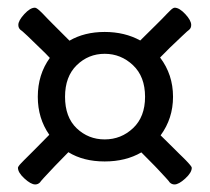

<svg xmlns="http://www.w3.org/2000/svg" viewBox="-20 -760 554 506"><path d="M255.9 -334.5Q199.7 -334.5 160.2 -358.9L124.5 -322.3Q86.4 -282.2 85.4 -279.3Q80.1 -273.9 72.8 -273.9Q61.5 -273.9 44.4 -289.6Q27.3 -305.2 27.3 -317.9Q27.3 -319.3 29.3 -322.3Q31.2 -325.2 35.4 -329.6Q39.6 -334 43.9 -338.4Q48.3 -342.8 56.2 -350.6Q64 -358.4 70.3 -364.7L109.9 -404.8Q79.6 -448.2 79.6 -504.9Q79.6 -563.5 111.3 -607.4L100.1 -619.1Q38.6 -679.7 33.7 -681.6Q28.3 -686.5 28.3 -694.3Q28.3 -705.6 43.9 -722.7Q59.6 -739.7 71.8 -739.7Q73.7 -739.7 76.7 -738Q79.6 -736.3 84.2 -732.2Q88.9 -728 92.8 -723.9Q96.7 -719.7 104.7 -711.4Q112.8 -703.1 119.1 -696.8L163.1 -652.8Q202.6 -675.8 255.9 -675.8Q308.6 -675.8 349.6 -653.3L393.6 -696.8Q400.4 -703.1 407.7 -710.9Q415 -718.8 419.4 -723.1Q423.8 -727.5 428.2 -731.9Q432.6 -736.3 435.5 -738Q438.5 -739.7 440.4 -739.7Q452.6 -739.7 468.3 -722.9Q483.9 -706.1 483.9 -694.3Q483.9 -686 478.5 -681.6Q476.6 -680.7 460 -665Q443.4 -649.4 427.7 -634.3L412.6 -619.1L401.9 -608.4Q436 -563.5 436 -504.9Q436 -447.8 403.3 -403.3L442.4 -364.7Q446.8 -360.4 452.6 -354.5Q458.5 -348.6 462.2 -345.2Q465.8 -341.8 470 -337.4Q474.1 -333 476.6 -330.3Q479 -327.6 481.2 -325Q483.4 -322.3 484.4 -320.6Q485.4 -318.8 485.4 -317.9Q485.4 -305.2 468.3 -289.6Q451.2 -273.9 439.9 -273.9Q432.6 -273.9 427.2 -279.3Q426.8 -280.8 417 -291.5Q407.2 -302.2 397.5 -312.5L388.2 -322.3L352.5 -358.4Q311.5 -334.5 255.9 -334.5ZM362.3 -504.9Q362.3 -558.1 330.6 -588.1Q298.8 -618.2 255.9 -618.2Q212.9 -618.2 182.1 -588.1Q151.4 -558.1 151.4 -504.9Q151.4 -451.2 182.1 -421.9Q212.9 -392.6 255.9 -392.6Q299.3 -392.6 330.8 -422.4Q362.3 -452.1 362.3 -504.9Z"/></svg>

Font: Coustard Black
Style: Regular
Weight: 900
Foundry: vernon adams
Version: Version 1.001;